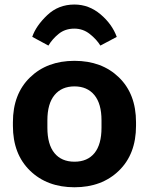

<svg xmlns="http://www.w3.org/2000/svg" viewBox="-20 -792 642 827"><path d="M35.6 -250V-265.6Q35.6 -387.2 109.3 -458.6Q182.9 -530 300.8 -530Q418.7 -530 492.3 -458.6Q565.9 -387.2 565.9 -265.6V-250Q565.9 -128.4 492.3 -56.9Q418.7 14.6 300.8 14.6Q182.9 14.6 109.3 -56.9Q35.6 -128.4 35.6 -250ZM184.1 -273.7V-241.9Q184.1 -169.9 214.5 -132.7Q244.9 -95.5 300.8 -95.5Q356.7 -95.5 387 -132.7Q417.2 -169.9 417.2 -241.9V-273.7Q417.2 -345.5 386.4 -382.7Q355.5 -419.9 300.8 -419.9Q245.8 -419.9 215 -382.7Q184.1 -345.5 184.1 -273.7ZM188.5 -595.7 118.9 -633.3Q134.8 -680.4 183.1 -726.4Q231.4 -772.5 300.5 -772.5Q363 -772.5 413 -730.3Q462.9 -688.2 482.9 -633.1L412.4 -595.7Q395.8 -622.6 366.7 -645.6Q337.6 -668.7 300.3 -668.7Q260.7 -668.7 233.2 -646.5Q205.6 -624.3 188.5 -595.7Z"/></svg>

Font: RobotoFlex
Style: Regular
Weight: 400
Designer: Berlow after Robertson
Foundry: Google
Version: Version 2.136